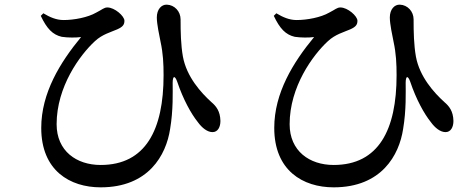

<svg xmlns="http://www.w3.org/2000/svg" viewBox="-20 -757 2040 824"><path d="M245 -599C271 -595 306 -595 328 -598C238 -489 157 -358 157 -208C157 -25 280 47 412 47C618 47 693 -92 710 -203C724 -285 721 -363 721 -401C721 -433 731 -434 741 -405C766 -331 800 -269 829 -233C847 -208 870 -190 892 -190C915 -190 926 -212 926 -238C925 -280 908 -301 887 -319C843 -359 781 -427 765 -514C756 -565 755 -620 755 -674C755 -708 729 -736 696 -737C673 -738 653 -717 653 -682C653 -653 664 -604 669 -578C680 -527 682 -484 682 -434C682 -200 605 -49 412 -49C308 -49 223 -109 223 -224C223 -385 323 -521 387 -580C419 -610 456 -619 483 -631C508 -642 514 -652 514 -668C514 -688 472 -725 441 -725C426 -725 419 -716 393 -703C357 -682 297 -671 253 -671C222 -671 194 -683 166 -700L155 -689C181 -634 206 -608 245 -599Z M1245 -599C1271 -595 1306 -595 1328 -598C1238 -489 1157 -358 1157 -208C1157 -25 1280 47 1412 47C1618 47 1693 -92 1710 -203C1724 -285 1721 -363 1721 -401C1721 -433 1731 -434 1741 -405C1766 -331 1800 -269 1829 -233C1847 -208 1870 -190 1892 -190C1915 -190 1926 -212 1926 -238C1925 -280 1908 -301 1887 -319C1843 -359 1781 -427 1765 -514C1756 -565 1755 -620 1755 -674C1755 -708 1729 -736 1696 -737C1673 -738 1653 -717 1653 -682C1653 -653 1664 -604 1669 -578C1680 -527 1682 -484 1682 -434C1682 -200 1605 -49 1412 -49C1308 -49 1223 -109 1223 -224C1223 -385 1323 -521 1387 -580C1419 -610 1456 -619 1483 -631C1508 -642 1514 -652 1514 -668C1514 -688 1472 -725 1441 -725C1426 -725 1419 -716 1393 -703C1357 -682 1297 -671 1253 -671C1222 -671 1194 -683 1166 -700L1155 -689C1181 -634 1206 -608 1245 -599Z"/></svg>

Font: Source Han Serif CN SemiBold
Style: Regular
Weight: 600
Designer: Ryoko NISHIZUKA 西塚涼子 (kana & ideographs); Frank Grießhammer (Latin, Greek & Cyrillic); Wenlong ZHANG 张文龙 (bopomofo); San
Foundry: Adobe Systems Incorporated
Version: Version 1.000;PS 1;hotconv 16.6.53;makeotf.lib2.5.65590